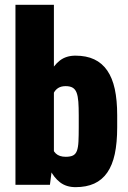

<svg xmlns="http://www.w3.org/2000/svg" viewBox="-20 -770 535 800"><path d="M44.4 -750H204.6V-129.9L188 0H44.4ZM468.3 -289.6V-240.2Q468.3 -175.3 458.3 -128.4Q448.2 -81.5 426.8 -50.8Q405.3 -20 372.6 -5.1Q339.8 9.8 294.9 9.8Q256.3 9.8 230.2 -10.3Q204.1 -30.3 187 -65.7Q169.9 -101.1 159.7 -147.7Q149.4 -194.3 142.6 -247.6V-280.8Q149.4 -333.5 159.4 -380.4Q169.4 -427.2 186.5 -462.6Q203.6 -498 229.7 -518.1Q255.9 -538.1 294.4 -538.1Q339.8 -538.1 372.6 -522.7Q405.3 -507.3 426.8 -476.3Q448.2 -445.3 458.3 -398.9Q468.3 -352.5 468.3 -289.6ZM308.1 -240.2V-289.6Q308.1 -322.8 306.4 -345.9Q304.7 -369.1 299.3 -383.5Q293.9 -397.9 283 -404.5Q272 -411.1 253.4 -411.1Q234.9 -411.1 222.4 -403.3Q210 -395.5 202.9 -380.6Q195.8 -365.7 193.1 -344Q190.4 -322.3 191.9 -294.4V-234.9Q189.5 -196.8 193.8 -170.4Q198.2 -144 212.6 -130.4Q227.1 -116.7 253.9 -116.7Q273.4 -116.7 284.4 -122.3Q295.4 -127.9 300.5 -141.8Q305.7 -155.8 306.9 -179.9Q308.1 -204.1 308.1 -240.2Z"/></svg>

Font: Roboto Condensed Black
Style: Regular
Weight: 900
Designer: Christian Robertson
Foundry: Google
Version: Version 3.008; 2023